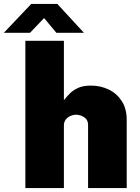

<svg xmlns="http://www.w3.org/2000/svg" viewBox="-78 -949 705 969"><path d="M50 0V-743H244.5V-443.5Q256.5 -458.5 272.8 -475.5Q289 -492.5 314.8 -504.8Q340.5 -517 381 -517Q429.5 -517 470.5 -497.2Q511.5 -477.5 536.5 -439Q561.5 -400.5 561.5 -344V0H366.5V-319Q366.5 -344.5 347 -357.2Q327.5 -370 305.5 -370Q291.5 -370 277.2 -363.8Q263 -357.5 253.8 -345.5Q244.5 -333.5 244.5 -316.5V0ZM206.5 -783.5 144.5 -858 73.5 -783.5H-58.5L79.5 -929H211.5L345.5 -783.5Z"/></svg>

Font: Public Sans Black
Style: Regular
Weight: 900
Designer: The Public Sans Project Authors: Dan O. Williams and USWDS (Libre Franklin designed by Pablo Impallari and Rodrigo Fuenz
Version: Version 1.007